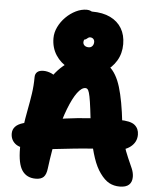

<svg xmlns="http://www.w3.org/2000/svg" viewBox="-64 -1043 908 1108"><g transform="rotate(5 390.0 -489.0)"><path d="M671 11Q637 11 610 -3.5Q583 -18 557 -54Q532 -88 514.5 -140.5Q497 -193 486.5 -252Q476 -311 470 -362Q463 -425 457.5 -461Q452 -497 447 -513Q442 -529 437 -533.5Q432 -538 425 -538Q403 -538 378.5 -505Q354 -472 329.5 -409Q305 -346 284 -257Q263 -168 249 -57Q245 -22 230 -7Q215 8 184 8Q132 8 105.5 -30.5Q79 -69 79 -160Q79 -225 86.5 -279.5Q94 -334 103.5 -383Q113 -432 120 -479Q127 -526 127 -575Q127 -594 139 -605Q151 -616 176 -616Q198 -616 222 -605.5Q246 -595 266 -566L199 -543Q237 -617 299 -664Q361 -711 433 -711Q507 -711 550 -675Q593 -639 616.5 -561.5Q640 -484 654 -357Q661 -289 675.5 -240.5Q690 -192 705.5 -158Q721 -124 731.5 -99Q742 -74 742 -51Q742 -21 724.5 -5Q707 11 671 11ZM134 -160Q76 -160 50 -182Q24 -204 24 -240Q24 -263 39 -279.5Q54 -296 85 -305Q190 -334 326 -353Q462 -372 634 -372Q701 -372 725.5 -351.5Q750 -331 750 -296Q750 -253 715 -225.5Q680 -198 623 -198Q561 -198 503 -194Q445 -190 392 -184.5Q339 -179 292 -173.5Q245 -168 205.5 -164Q166 -160 134 -160ZM428 -620Q367 -620 319 -644.5Q271 -669 243.5 -711.5Q216 -754 216 -809Q216 -842 231.5 -874Q247 -906 273 -932Q299 -958 330.5 -973.5Q362 -989 394 -989Q421 -989 441.5 -965.5Q462 -942 462 -911Q462 -891 452 -873.5Q442 -856 422 -845Q403 -833 396.5 -821.5Q390 -810 390 -802Q390 -789 399 -781.5Q408 -774 423 -774Q436 -774 444 -783.5Q452 -793 452 -807Q452 -818 445 -825Q438 -832 426 -832Q420 -832 415 -828Q410 -824 404.5 -820Q399 -816 391 -816Q345 -816 327.5 -831.5Q310 -847 310 -882Q310 -926 340.5 -953.5Q371 -981 425 -981Q487 -981 530.5 -960Q574 -939 597 -900.5Q620 -862 620 -809Q620 -755 594.5 -712.5Q569 -670 526 -645Q483 -620 428 -620Z"/></g></svg>

Font: Shantell Sans ExtraBold
Style: Regular
Weight: 800
Designer: Stephen Nixon, Anya Danilova, Shantell Martin
Foundry: Arrow Type
Version: Version 1.011;[c5ecc13dd]